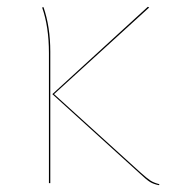

<svg xmlns="http://www.w3.org/2000/svg" viewBox="-20 -539 514 565"><path d="M139 -262 395 -30Q413 -14 423 -7.5Q433 -1 449 3L448 6Q432 3 421.5 -3.5Q411 -10 393 -27L134 -262L415 -519L419 -517ZM128 -387V0H124V-383Q124 -460 104 -517L108 -518Q128 -460 128 -387Z"/></svg>

Font: FiraGO Four
Style: Regular
Weight: 100
Designer: bBox Type
Foundry: bBox Type GmbH
Version: Version 1.001